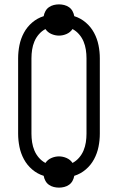

<svg xmlns="http://www.w3.org/2000/svg" viewBox="-20 -807 540 879"><path d="M250 52Q238 52 226 49Q214 46 204 39Q194 32 188 21Q182 10 180 -2Q151 -11 127.5 -31Q104 -51 89.5 -78Q75 -105 69 -135Q63 -165 63 -195V-540Q63 -570 69 -600Q75 -630 89.5 -657Q104 -684 127.5 -704Q151 -724 180 -733Q182 -745 188 -756Q194 -767 204 -774Q214 -781 226 -784Q238 -787 250 -787Q262 -787 274 -784Q286 -781 296 -774Q306 -767 312 -756Q318 -745 320 -733Q349 -724 372.5 -704Q396 -684 410.5 -657Q425 -630 431 -600Q437 -570 437 -540V-195Q437 -165 431 -135Q425 -105 410.5 -78Q396 -51 372.5 -31Q349 -11 320 -2Q318 10 312 21Q306 32 296 39Q286 46 274 49Q262 52 250 52ZM312 -61Q329 -70 342 -85Q355 -100 362.5 -118Q370 -136 373 -155.5Q376 -175 376 -195V-540Q376 -560 373 -579.5Q370 -599 362.5 -617Q355 -635 342 -650Q329 -665 312 -674Q302 -659 285 -651.5Q268 -644 250 -644Q232 -644 215 -651.5Q198 -659 188 -674Q171 -665 158 -650Q145 -635 137.5 -617Q130 -599 127 -579.5Q124 -560 124 -540V-195Q124 -175 127 -155.5Q130 -136 137.5 -118Q145 -100 158 -85Q171 -70 188 -61Q198 -76 215 -83.5Q232 -91 250 -91Q268 -91 285 -83.5Q302 -76 312 -61Z"/></svg>

Font: Iosevka Curly Slab Light
Style: Regular
Weight: 300
Monospace: yes
Designer: Belleve Invis
Foundry: Belleve Invis
Version: Version 22.1.2; ttfautohint (v1.8.4)